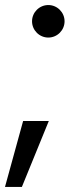

<svg xmlns="http://www.w3.org/2000/svg" viewBox="-64 -573 283 755"><path d="M-44.4 162.1H22L127.9 -97.2H26.9ZM62 -489.3C62 -454.1 90.8 -425.3 126 -425.3C161.1 -425.3 189.9 -454.1 189.9 -489.3C189.9 -524.4 161.1 -553.2 126 -553.2C90.8 -553.2 62 -524.4 62 -489.3Z"/></svg>

Font: Guggenheim Sans Display
Style: Italic
Weight: 400
Italic angle: -7°
Designer: Modified by Tom Baber under direction of Pentagram Design 2023
Foundry: rsms
Version: Version 1.001;Glyphs 3.1.2 (3151)